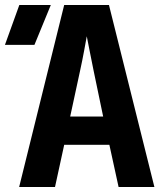

<svg xmlns="http://www.w3.org/2000/svg" viewBox="-48 -750 668 770"><path d="M28.8 0 209.4 -730H389L571.2 0H427.6L390.6 -169.4H209.5L172.6 0ZM233.5 -282.7H365.7L327.5 -466.1Q319.2 -508 311.4 -546.4Q303.7 -584.7 300 -604.5Q296.3 -584.7 289.4 -546.8Q282.5 -508.9 273.3 -467.1ZM-28.2 -570 29.5 -730H155.8L90.1 -570Z"/></svg>

Font: JetBrains Mono
Style: Regular
Weight: 400
Monospace: yes
Designer: Philipp Nurullin, Konstantin Bulenkov
Foundry: JetBrains
Version: Version 2.305